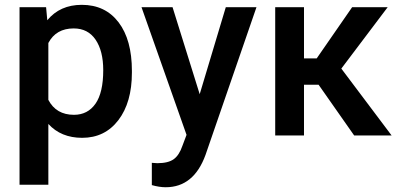

<svg xmlns="http://www.w3.org/2000/svg" viewBox="-20 -558 1638 791"><path d="M60.5 0ZM523.4 -258.8Q523.4 -136.2 467.8 -63.2Q412.1 9.8 318.4 9.8Q231.4 9.8 179.2 -47.4V203.1H60.5V-528.3H169.9L174.8 -474.6Q227.1 -538.1 316.9 -538.1Q413.6 -538.1 468.5 -466.1Q523.4 -394 523.4 -266.1ZM405.3 -269Q405.3 -348.1 373.8 -394.5Q342.3 -440.9 283.7 -440.9Q210.9 -440.9 179.2 -380.9V-146.5Q211.4 -85 284.7 -85Q341.3 -85 373.3 -130.6Q405.3 -176.3 405.3 -269Z M563 0ZM802.7 -169.9 910.2 -528.3H1036.6L826.7 80.1Q778.3 213.4 662.6 213.4Q636.7 213.4 605.5 204.6V112.8L627.9 114.3Q672.9 114.3 695.6 97.9Q718.3 81.5 731.4 43L748.5 -2.4L563 -528.3H690.9Z M1292.5 -209H1232.4V0H1113.8V-528.3H1232.4V-317.4H1284.7L1430.7 -528.3H1577.1L1386.2 -275.4L1593.3 0H1439Z"/></svg>

Font: Roboto Medium
Style: Regular
Weight: 500
Designer: Google
Version: Version 2.134; 2016; ttfautohint (v1.6)